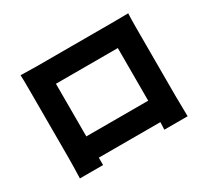

<svg xmlns="http://www.w3.org/2000/svg" viewBox="-142 -910 1239 1150"><g transform="rotate(-30 478.0 -334.5)"><path d="M269.2 22H109Q111.9 -70.3 111.9 -122.2V-587Q111.9 -666.9 110.1 -691.1Q188.2 -688.9 220.2 -688.9H752.8Q815 -688.9 854 -690Q851.9 -659.1 851.9 -587V-120L854 22H692.8L695 -29.1H269.2ZM268.1 -176.8H696V-540.8H268.1Z"/></g></svg>

Font: Karasuma Gothic
Style: Black
Weight: 900
Designer: Rasmus Andersson / Ryoko Nishizuka
Foundry: Genbu
Version: Version 1.00